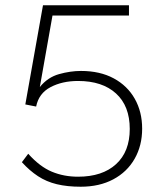

<svg xmlns="http://www.w3.org/2000/svg" viewBox="-20 -698 622 728"><path d="M286 10Q235 10 195.5 0.5Q156 -9 124 -30Q92 -51 63 -83L87 -115Q131 -66 176.5 -47Q222 -28 276 -28Q368 -28 420 -75.5Q472 -123 472 -209Q472 -296 420 -343.5Q368 -391 276 -391Q216 -391 171.5 -367.5Q127 -344 117 -294L76 -302L143 -678H469V-639H179L131 -368Q161 -405 204 -417Q247 -429 287 -429Q359 -429 411 -401Q463 -373 491 -323.5Q519 -274 519 -210Q519 -146 490.5 -96Q462 -46 409.5 -18Q357 10 286 10Z"/></svg>

Font: Gantari ExtraLight
Style: Regular
Weight: 250
Designer: Anugrah Pasau
Foundry: Lafontype
Version: Version 1.000